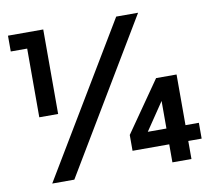

<svg xmlns="http://www.w3.org/2000/svg" viewBox="-81 -839 1043 933"><g transform="rotate(-10 440.5 -372.5)"><path d="M97 -667H16V-745H190V-328H97ZM550 -745H658L212 0H103ZM696 -89H515V-167L689 -417H790V-167H856V-89H790V0H696ZM696 -167V-303L604 -167Z"/></g></svg>

Font: Evergrow Sans
Style: Bold
Weight: 700
Foundry: 10Web
Version: Version 1.000